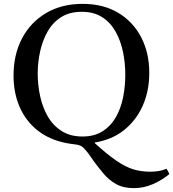

<svg xmlns="http://www.w3.org/2000/svg" viewBox="-20 -731 896 993"><path d="M323 9Q236 -8 175 -56Q114 -104 82 -177Q50 -250 50 -340Q50 -449 94 -532.5Q138 -616 218.5 -663.5Q299 -711 407 -711Q514 -711 591 -665Q668 -619 710 -538.5Q752 -458 752 -354Q752 -261 718.5 -185Q685 -109 622 -58.5Q559 -8 470 6V9Q535 68 582.5 100.5Q630 133 670.5 145Q711 157 756 157Q778 157 798.5 154Q819 151 841 142Q849 153 856 169Q819 200 771.5 221Q724 242 672 242Q618 242 580.5 221Q543 200 515.5 167Q488 134 463 100Q453 86 444 72.5Q435 59 424 47Q409 28 396 22.5Q383 17 366.5 15.5Q350 14 323 9ZM628 -344Q628 -405 616 -463Q604 -521 577.5 -568Q551 -615 508 -642.5Q465 -670 403 -670Q340 -670 296.5 -642.5Q253 -615 226.5 -568.5Q200 -522 187.5 -465Q175 -408 175 -350Q175 -292 187.5 -234Q200 -176 227 -129Q254 -82 298.5 -53.5Q343 -25 406 -25Q468 -25 510.5 -52Q553 -79 579 -124.5Q605 -170 616.5 -227Q628 -284 628 -344Z"/></svg>

Font: Tiro Telugu
Style: Regular
Weight: 400
Designer: Telugu: John Hudson & Fiona Ross. Latin: John Hudson.
Foundry: Tiro Typeworks Ltd.
Version: Version 1.52